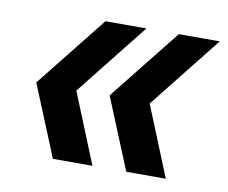

<svg xmlns="http://www.w3.org/2000/svg" viewBox="-54 -536 631 531"><g transform="rotate(10 261.5 -270.0)"><path d="M331 -70H442L362 -267L523 -470H408L249 -270ZM125 -70H236L156 -267L317 -470H202L43 -270Z"/></g></svg>

Font: Uncut Sans Semibold Italic
Style: Regular
Weight: 600
Italic angle: -11°
Designer: Kasper Nordkvist
Foundry: UNCUT.wtf
Version: Version 1.304;Glyphs 3.2 (3246)